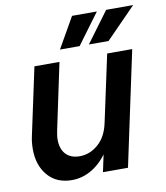

<svg xmlns="http://www.w3.org/2000/svg" viewBox="-83 -796 758 876"><g transform="rotate(-10 296.5 -358.0)"><path d="M180 11Q109 11 68.5 -36.5Q28 -84 28 -158Q28 -173 29.5 -188.5Q31 -204 34 -217L101 -530H217L152 -223Q150 -212 148.5 -202.5Q147 -193 147 -183Q147 -138 170 -114Q193 -90 234 -90Q281 -90 320 -124Q359 -158 372 -223L438 -530H554L441 0H325L363 -178L403 -223Q388 -150 354.5 -97.5Q321 -45 276 -17Q231 11 180 11ZM363 -585 468 -727H593L454 -585ZM229 -585 310 -727H425L320 -585Z"/></g></svg>

Font: Radio Canada Big Medium
Style: Italic
Weight: 500
Italic angle: -12°
Designer: Étienne Aubert Bonn
Foundry: Coppers and Brasses
Version: Version 1.001